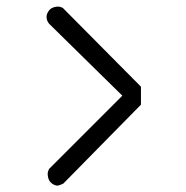

<svg xmlns="http://www.w3.org/2000/svg" viewBox="-20 -624 580 598"><path d="M133 -550Q125 -559.5 125 -572Q125 -582 134 -593Q141 -601 155 -603Q156 -603 157.8 -603.2Q159.5 -603.5 160.5 -603.5Q168 -603.5 176 -599L419 -354V-298L177 -52Q164 -46 159 -46H157Q146.5 -47.5 139 -55Q131 -61.5 129 -76Q129 -77 128.8 -78.8Q128.5 -80.5 128.5 -81.5Q128.5 -89.5 133 -98L361 -326Z"/></svg>

Font: 3270 Nerd Font Mono
Style: Regular
Weight: 400
Monospace: yes
Version: Version 3.0.1;Nerd Fonts 3.0.0